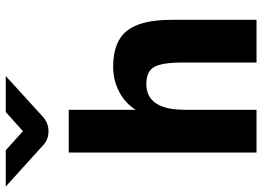

<svg xmlns="http://www.w3.org/2000/svg" viewBox="-216 -788 932 683"><g transform="rotate(-90 250.5 -446.0)"><path d="M126 -740Q96 -740 76 -759L-71 -892H58L126 -831L194 -892H322L176 -759Q154 -740 126 -740ZM294 -392Q202 -392 202 -255V0H50V-668H202V-430Q225 -467 266 -488.5Q307 -510 355 -510Q444 -510 483 -461Q522 -412 522 -302V0H370V-264Q370 -337 354 -364.5Q338 -392 294 -392Z"/></g></svg>

Font: Atkinson Hyperlegible Pro
Style: Bold
Weight: 700
Designer: Elliott Scott, Megan Eiswerth, Linus Boman, Theodore Petrosky, Jacob Perez
Foundry: Braille Institute
Version: Version 1.5.1